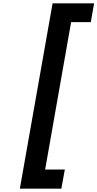

<svg xmlns="http://www.w3.org/2000/svg" viewBox="-20 -944 589 1161"><path d="M549 -924 529 -810H410L253 81H372L351 197H100L298 -924Z"/></svg>

Font: Fz Poppins SemBd
Style: Italic
Weight: 600
Italic angle: -10°
Designer: Ninad Kale (Devanagari), Jonny Pinhorn (Latin)
Foundry: Indian Type Foundry
Version: Vit hóa bi Vntype.Com & FontZin.Com